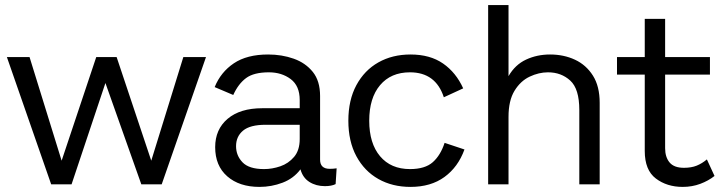

<svg xmlns="http://www.w3.org/2000/svg" viewBox="-20 -724 2826 754"><path d="M700 -500H789L615 0H535L394 -398L261 0H181L7 -500H96L222 -93L358 -500H438L574 -93Z M1157 -331Q1157 -387 1121.5 -413.5Q1086 -440 1036 -440Q977 -440 946.5 -417.5Q916 -395 896 -351L823 -382Q847 -441 898.5 -475.5Q950 -510 1033 -510Q1087 -510 1133.5 -493.5Q1180 -477 1208.5 -441.5Q1237 -406 1237 -347V-97Q1237 -61 1275 -61Q1281 -61 1288.5 -61.5Q1296 -62 1302 -63L1298 -1Q1282 7 1256 7Q1221 7 1195 -9.5Q1169 -26 1160 -59Q1133 -23 1089.5 -6.5Q1046 10 999 10Q920 10 872.5 -31.5Q825 -73 825 -146Q825 -216 874 -257.5Q923 -299 1010 -299H1157ZM1017 -60Q1049 -60 1081 -71Q1113 -82 1135 -108Q1157 -134 1157 -178V-234H1023Q962 -234 934.5 -211Q907 -188 907 -150Q907 -113 932.5 -86.5Q958 -60 1017 -60Z M1592 -510Q1669 -510 1720 -474.5Q1771 -439 1799 -377L1723 -342Q1691 -440 1590 -440Q1515 -440 1472.5 -389.5Q1430 -339 1430 -250Q1430 -161 1472.5 -110.5Q1515 -60 1590 -60Q1649 -60 1679.5 -87Q1710 -114 1726 -163L1804 -137Q1779 -68 1725.5 -29Q1672 10 1592 10Q1521 10 1466 -21Q1411 -52 1379.5 -110.5Q1348 -169 1348 -250Q1348 -331 1379.5 -389.5Q1411 -448 1466 -479Q1521 -510 1592 -510Z M1897 0V-704H1977V-425Q2003 -470 2046 -490Q2089 -510 2140 -510Q2194 -510 2238 -489.5Q2282 -469 2308.5 -427Q2335 -385 2335 -320V0H2255V-292Q2255 -375 2219.5 -407.5Q2184 -440 2132 -440Q2096 -440 2060 -423Q2024 -406 2000.5 -367.5Q1977 -329 1977 -265V0Z M2756 -98 2786 -33Q2762 -14 2730 -2Q2698 10 2661 10Q2599 10 2555.5 -23Q2512 -56 2512 -131V-431H2403V-500H2512V-650H2592V-500H2768V-431H2592V-142Q2592 -107 2609.5 -86Q2627 -65 2666 -65Q2695 -65 2716 -73.5Q2737 -82 2756 -98Z"/></svg>

Font: Prodigy Sans
Style: Regular
Weight: 400
Designer: Wei Huang
Foundry: Wei Huang
Version: Version 1.003; ttfautohint (v1.8.3)